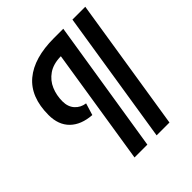

<svg xmlns="http://www.w3.org/2000/svg" viewBox="-248 -910 1290 1290"><g transform="rotate(-45 397.0 -265.0)"><path d="M498 210 648 -740H770L620 210ZM315 -277 289 -192Q190 -199 135.5 -252.5Q81 -306 81 -400Q81 -571 182 -655.5Q283 -740 472 -740H561L410 210H288L419 -621Q346 -620 300 -588Q254 -556 233 -506Q212 -456 212 -399Q212 -347 241 -315Q270 -283 315 -277Z"/></g></svg>

Font: Georama ExtraExtended SemiBold
Style: Italic
Weight: 600
Width: 8
Italic angle: -9°
Designer: Jean-Baptiste Levee
Foundry: Production Type
Version: Version 1.000